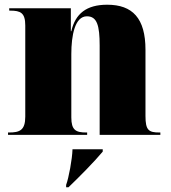

<svg xmlns="http://www.w3.org/2000/svg" viewBox="-20 -571 723 813"><path d="M14 0H349V-10H345C301 -10 282 -20 282 -74V-342C282 -421 297 -502 348 -502C391 -502 402 -463 402 -378V0H659V-10H655C610 -10 596 -19 596 -80V-360C596 -494 541 -551 434 -551C346 -551 299 -513 282 -439H280V-536H19V-526H23C67 -526 87 -517 87 -463V-77C87 -19 63 -10 18 -10H14ZM260 212V222H270C318 176 380 113 415 71V61H287C286 102 271 183 260 212Z"/></svg>

Font: Noto Serif Display Black
Style: Regular
Weight: 900
Designer: Monotype Design Team
Foundry: Monotype Imaging Inc.
Version: Version 2.009